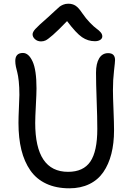

<svg xmlns="http://www.w3.org/2000/svg" viewBox="-20 -997 708 1030"><path d="M200.2 -774.9Q181.2 -774.9 168 -786.6Q154.8 -798.3 154.8 -813Q154.8 -824.7 169.2 -841.1Q183.6 -857.4 235.8 -902.8Q251.5 -916.5 271.7 -935.8Q292 -955.1 299.3 -960.9Q306.6 -966.8 318.8 -971.9Q331.1 -977.1 346.2 -977.1Q369.1 -977.1 385.5 -966.3Q401.9 -955.6 420.9 -926.8Q440.9 -897.5 462.9 -875Q484.9 -852.5 498 -843.3Q511.2 -834 520 -823.7Q528.8 -813.5 528.8 -801.8Q528.8 -790.5 517.8 -783.2Q506.8 -775.9 488.8 -775.9Q451.7 -775.9 419.9 -797.6Q388.2 -819.3 339.8 -883.8Q292 -834 264.2 -809.8Q236.3 -785.6 224.9 -780.3Q213.4 -774.9 200.2 -774.9ZM352.1 13.2Q281.2 13.2 228.3 -11.5Q175.3 -36.1 142.8 -82.8Q110.4 -129.4 94.7 -192.9Q79.1 -256.3 79.1 -337.9Q79.1 -367.2 81.5 -419.2Q84 -471.2 84 -487.8Q84 -529.8 80.6 -561.3Q77.1 -592.8 73 -607.7Q68.8 -622.6 65.4 -638.9Q62 -655.3 62 -669.9Q62 -712.9 103 -712.9Q133.8 -712.9 154.8 -667.2Q175.8 -621.6 175.8 -522.9Q175.8 -496.1 172.4 -431.6Q168.9 -367.2 168.9 -337.9Q168.9 -75.2 345.2 -75.2Q427.2 -75.2 464.6 -130.1Q502 -185.1 502 -305.2Q502 -366.7 498.5 -458.7Q495.1 -550.8 495.1 -606.9Q495.1 -656.2 512 -684.1Q528.8 -711.9 560.1 -711.9Q597.2 -711.9 597.2 -674.8Q597.2 -664.6 591.6 -616.9Q585.9 -569.3 585.9 -513.2Q585.9 -478.5 588.9 -407.2Q591.8 -335.9 591.8 -297.9Q591.8 -228 577.4 -171.6Q563 -115.2 534.2 -73.5Q505.4 -31.7 459 -9.3Q412.6 13.2 352.1 13.2Z"/></svg>

Font: Shantell Sans Normal
Style: Regular
Weight: 400
Designer: Stephen Nixon, Anya Danilova, Shantell Martin
Foundry: Arrow Type
Version: Version 1.006;[559af2be0]